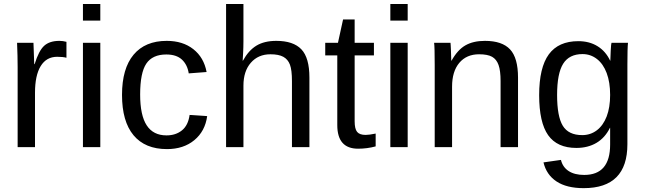

<svg xmlns="http://www.w3.org/2000/svg" viewBox="-20 -745 3264 972"><path d="M69.3 0V-405.3Q69.3 -460.9 66.4 -528.3H149.4Q153.3 -438.5 153.3 -420.4H155.3Q176.3 -488.3 203.6 -513.2Q231 -538.1 280.8 -538.1Q298.3 -538.1 316.4 -533.2V-452.6Q298.8 -457.5 269.5 -457.5Q214.8 -457.5 186 -410.4Q157.2 -363.3 157.2 -275.4V0Z M399.9 -640.6V-724.6H487.8V-640.6ZM399.9 0V-528.3H487.8V0Z M689.5 -266.6Q689.5 -161.1 722.7 -110.4Q755.9 -59.6 822.8 -59.6Q869.6 -59.6 901.1 -85Q932.6 -110.4 939.9 -163.1L1028.8 -157.2Q1018.6 -81.1 963.9 -35.6Q909.2 9.8 825.2 9.8Q714.4 9.8 656 -60.3Q597.7 -130.4 597.7 -264.6Q597.7 -397.9 656.2 -468Q714.8 -538.1 824.2 -538.1Q905.3 -538.1 958.7 -496.1Q1012.2 -454.1 1025.9 -380.4L935.5 -373.5Q928.7 -417.5 900.9 -443.4Q873 -469.2 821.8 -469.2Q752 -469.2 720.7 -422.9Q689.5 -376.5 689.5 -266.6Z M1210 -438Q1238.3 -489.7 1278.1 -513.9Q1317.9 -538.1 1378.9 -538.1Q1464.8 -538.1 1505.6 -495.4Q1546.4 -452.6 1546.4 -352.1V0H1458V-335Q1458 -390.6 1447.8 -417.7Q1437.5 -444.8 1414.1 -457.5Q1390.6 -470.2 1349.1 -470.2Q1287.1 -470.2 1249.8 -427.2Q1212.4 -384.3 1212.4 -311.5V0H1124.5V-724.6H1212.4V-536.1Q1212.4 -506.3 1210.7 -474.6Q1209 -442.9 1208.5 -438Z M1881.8 -3.9Q1838.4 7.8 1793 7.8Q1687.5 7.8 1687.5 -111.8V-464.4H1626.5V-528.3H1690.9L1716.8 -646.5H1775.4V-528.3H1873V-464.4H1775.4V-130.9Q1775.4 -92.8 1787.8 -77.4Q1800.3 -62 1831.1 -62Q1848.6 -62 1881.8 -68.8Z M1956.1 -640.6V-724.6H2043.9V-640.6ZM1956.1 0V-528.3H2043.9V0Z M2514.2 0V-335Q2514.2 -387.2 2503.9 -416Q2493.7 -444.8 2471.2 -457.5Q2448.7 -470.2 2405.3 -470.2Q2341.8 -470.2 2305.2 -426.8Q2268.6 -383.3 2268.6 -306.2V0H2180.7V-415.5Q2180.7 -507.8 2177.7 -528.3H2260.7Q2261.2 -525.9 2261.7 -515.1Q2262.2 -504.4 2262.9 -490.5Q2263.7 -476.6 2264.6 -438H2266.1Q2296.4 -492.7 2336.2 -515.4Q2376 -538.1 2435.1 -538.1Q2522 -538.1 2562.3 -494.9Q2602.5 -451.7 2602.5 -352.1V0Z M2935.1 207.5Q2848.6 207.5 2797.4 173.6Q2746.1 139.6 2731.4 77.1L2819.8 64.5Q2828.6 101.1 2858.6 120.8Q2888.7 140.6 2937.5 140.6Q3068.8 140.6 3068.8 -13.2V-98.1H3067.9Q3043 -47.4 2999.5 -21.7Q2956.1 3.9 2897.9 3.9Q2800.8 3.9 2755.1 -60.5Q2709.5 -125 2709.5 -263.2Q2709.5 -403.3 2758.5 -470Q2807.6 -536.6 2907.7 -536.6Q2963.9 -536.6 3005.1 -511Q3046.4 -485.4 3068.8 -438H3069.8Q3069.8 -452.6 3071.8 -488.8Q3073.7 -524.9 3075.7 -528.3H3159.2Q3156.2 -502 3156.2 -418.9V-15.1Q3156.2 207.5 2935.1 207.5ZM3068.8 -264.2Q3068.8 -328.6 3051.3 -375.2Q3033.7 -421.9 3001.7 -446.5Q2969.7 -471.2 2929.2 -471.2Q2861.8 -471.2 2831.1 -422.4Q2800.3 -373.5 2800.3 -264.2Q2800.3 -155.8 2829.1 -108.4Q2857.9 -61 2927.7 -61Q2969.2 -61 3001.5 -85.4Q3033.7 -109.9 3051.3 -155.5Q3068.8 -201.2 3068.8 -264.2Z"/></svg>

Font: Liberation Sans
Style: Regular
Weight: 400
Designer: Steve Matteson
Foundry: Ascender Corporation
Version: Version 2.00.1